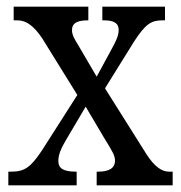

<svg xmlns="http://www.w3.org/2000/svg" viewBox="-20 -556 542 576"><path d="M5 0H210V-41H208C170 -41 155 -51 155 -73C155 -95 166 -115 178 -136L237 -236L292 -143C318 -101 325 -89 325 -74C325 -52 308 -41 274 -41H270V0H498V-41H487C466 -41 444 -55 419 -94L295 -291L382 -431C417 -485 434 -495 468 -495H475V-536H287V-495H291C316 -495 336 -490 336 -466C336 -448 327 -431 314 -407L270 -326L215 -420C202 -441 196 -452 196 -466C196 -482 205 -495 243 -495H245V-536H21V-495H32C60 -495 82 -477 106 -442L212 -271L106 -105C72 -54 54 -41 13 -41H5Z"/></svg>

Font: Noto Serif Devanagari Condensed
Style: Regular
Weight: 400
Width: 3
Designer: Universal Thirst, Indian Type Foundry and the Monotype Design Team
Foundry: Monotype Imaging Inc.
Version: Version 2.004